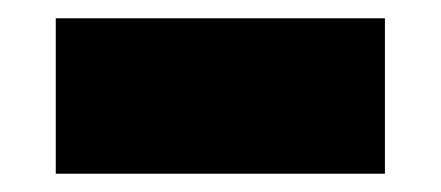

<svg xmlns="http://www.w3.org/2000/svg" viewBox="-20 -190 482 210"><path d="M41 0V-170H401V0Z"/></svg>

Font: Cairo Play Black
Style: Regular
Weight: 900
Version: Version 3.119